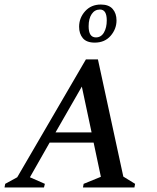

<svg xmlns="http://www.w3.org/2000/svg" viewBox="-40 -827 694 847"><path d="M-20 0 -17 -16 36 -45 339 -565H392L504 -48L556 -16L553 0H326L329 -16L405 -47L373 -198H179L92 -45L158 -16L154 0ZM205 -243H364L321 -445ZM378 -639Q342 -639 325.5 -658.5Q309 -678 309 -709Q309 -748 335.5 -777.5Q362 -807 405 -807Q440 -807 457 -787.5Q474 -768 474 -737Q474 -699 448 -669Q422 -639 378 -639ZM383 -662Q406 -662 418.5 -683.5Q431 -705 431 -737Q431 -785 401 -785Q378 -785 364.5 -765Q351 -745 351 -711Q351 -662 383 -662Z"/></svg>

Font: Spectral SC Medium
Style: Italic
Weight: 500
Italic angle: -10°
Designer: Jean-Baptiste Levee
Foundry: Production Type
Version: Version 2.001